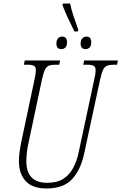

<svg xmlns="http://www.w3.org/2000/svg" viewBox="-20 -1056 687 1086"><path d="M401 -878Q381 -919 364.5 -953.5Q348 -988 333 -1028L336 -1036H377Q382 -1007 395.5 -966Q409 -925 423 -887L420 -878ZM327 -778Q299 -778 299 -810Q299 -827 307.5 -838Q316 -849 331 -849Q359 -849 359 -818Q359 -795 349 -786.5Q339 -778 327 -778ZM465 -778Q436 -778 436 -810Q436 -827 445 -838Q454 -849 469 -849Q496 -849 496 -818Q496 -795 486 -786.5Q476 -778 465 -778ZM243 10Q163 10 125 -32Q87 -74 87 -145Q87 -171 91 -199Q95 -227 100 -252L175 -605Q183 -640 183 -657Q183 -678 171.5 -684Q160 -690 135 -690H115L120 -714H320L315 -690H293Q269 -690 255.5 -684Q242 -678 233.5 -660Q225 -642 217 -605L142 -251Q135 -221 132 -194Q129 -167 129 -144Q129 -22 248 -22Q303 -22 338 -44.5Q373 -67 393.5 -105.5Q414 -144 424 -190L513 -606Q521 -640 521 -657Q521 -678 509.5 -684Q498 -690 473 -690H451L456 -714H647L642 -690H622Q599 -690 585 -684Q571 -678 562.5 -660Q554 -642 546 -605L456 -187Q437 -97 388.5 -43.5Q340 10 243 10Z"/></svg>

Font: Noto Serif ExtraCondensed ExtraLight
Style: Italic
Weight: 200
Width: 2
Italic angle: -12°
Designer: Monotype Design Team
Foundry: Monotype Imaging Inc.
Version: Version 2.014; ttfautohint (v1.8.4.7-5d5b)